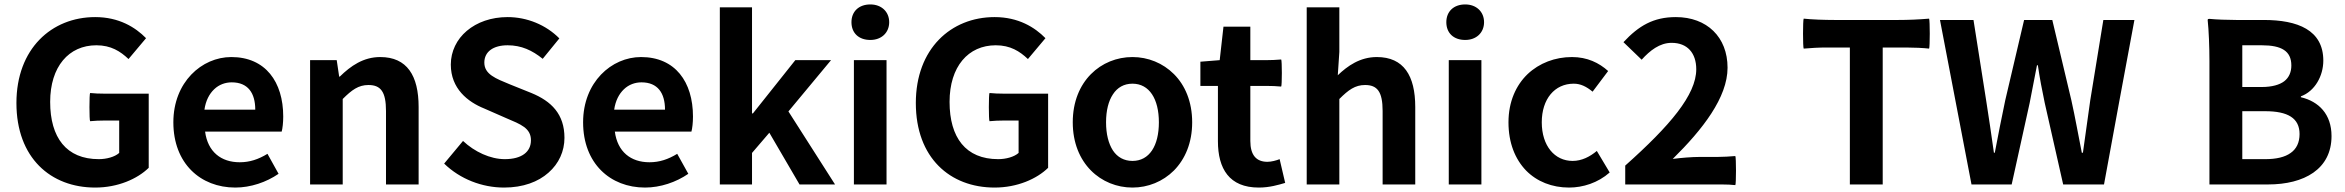

<svg xmlns="http://www.w3.org/2000/svg" viewBox="-20 -831 10564 865"><path d="M650 -242V-409H518H452C430 -409 402 -410 386 -412C382 -409 382 -288 386 -285C407 -287 428 -288 451 -288H517V-142C497 -124 460 -114 425 -114C279 -114 206 -211 206 -372C206 -531 290 -627 414 -627C480 -627 522 -600 559 -565L638 -659C590 -708 516 -754 409 -754C212 -754 54 -611 54 -367C54 -120 208 14 409 14C511 14 599 -25 650 -75Z M1162 -238H1249C1253 -252 1256 -279 1256 -306C1256 -462 1176 -574 1022 -574C889 -574 761 -461 761 -280C761 -95 883 14 1040 14C1109 14 1180 -10 1235 -48L1185 -138C1144 -113 1105 -100 1060 -100C976 -100 916 -147 904 -238H1076ZM945 -429C967 -450 995 -460 1024 -460C1097 -460 1130 -412 1130 -337H1015H901C907 -378 923 -408 945 -429Z M1377 -280V0H1450H1524V-385C1565 -426 1595 -448 1640 -448C1695 -448 1719 -418 1719 -331V0H1866V-349C1866 -490 1814 -574 1693 -574C1617 -574 1560 -534 1511 -486H1508L1497 -560H1377Z M2083 -692C2038 -654 2011 -600 2011 -540C2011 -432 2087 -372 2162 -342L2260 -299C2326 -271 2372 -254 2372 -199C2372 -147 2331 -114 2254 -114C2189 -114 2118 -147 2066 -196L1981 -94C2053 -24 2152 14 2251 14C2337 14 2405 -12 2451 -53C2498 -94 2523 -150 2523 -210C2523 -317 2464 -375 2374 -412L2277 -451C2214 -477 2162 -496 2162 -549C2162 -598 2202 -627 2267 -627C2329 -627 2378 -604 2425 -566L2500 -658C2440 -719 2354 -754 2267 -754C2193 -754 2129 -731 2083 -692Z M3008 -238H3095C3099 -252 3102 -279 3102 -306C3102 -462 3022 -574 2868 -574C2735 -574 2607 -461 2607 -280C2607 -95 2729 14 2886 14C2955 14 3026 -10 3081 -48L3031 -138C2990 -113 2951 -100 2906 -100C2822 -100 2762 -147 2750 -238H2922ZM2791 -429C2813 -450 2841 -460 2870 -460C2943 -460 2976 -412 2976 -337H2861H2747C2753 -378 2769 -408 2791 -429Z M3223 -399V0H3368V-142L3446 -233L3582 0H3742L3532 -329L3724 -560H3643H3563L3372 -320H3368V-798H3223Z M3974 -280V-560H3827V0H3900H3974ZM3962 -789C3947 -803 3926 -811 3901 -811C3849 -811 3816 -779 3816 -731C3816 -682 3849 -651 3901 -651C3926 -651 3947 -659 3962 -673C3977 -687 3986 -707 3986 -731C3986 -755 3977 -775 3962 -789Z M4702 -242V-409H4570H4504C4482 -409 4454 -410 4438 -412C4434 -409 4434 -288 4438 -285C4459 -287 4480 -288 4503 -288H4569V-142C4549 -124 4512 -114 4477 -114C4331 -114 4258 -211 4258 -372C4258 -531 4342 -627 4466 -627C4532 -627 4574 -600 4611 -565L4690 -659C4642 -708 4568 -754 4461 -754C4264 -754 4106 -611 4106 -367C4106 -120 4260 14 4461 14C4563 14 4651 -25 4702 -75Z M5269 -497C5219 -547 5152 -574 5082 -574C4941 -574 4813 -466 4813 -280C4813 -94 4941 14 5082 14C5152 14 5219 -13 5269 -63C5319 -114 5351 -187 5351 -280C5351 -373 5319 -447 5269 -497ZM4994 -406C5014 -437 5044 -454 5082 -454C5158 -454 5201 -385 5201 -280C5201 -174 5158 -106 5082 -106C5044 -106 5014 -123 4994 -153C4974 -184 4963 -227 4963 -280C4963 -333 4974 -376 4994 -406Z M5613 -320V-444H5683C5706 -444 5735 -443 5752 -441C5756 -444 5756 -560 5752 -563C5729 -561 5706 -560 5683 -560H5613V-711H5492L5475 -560L5388 -553V-444H5467V-319V-195C5467 -71 5518 14 5651 14C5700 14 5739 2 5770 -7L5745 -114C5730 -108 5708 -102 5690 -102C5640 -102 5613 -132 5613 -196Z M5867 -399V0H5940H6014V-385C6055 -426 6085 -448 6130 -448C6185 -448 6209 -418 6209 -331V0H6356V-349C6356 -490 6304 -574 6183 -574C6107 -574 6051 -534 6007 -492L6014 -597V-798H5867Z M6654 -280V-560H6507V0H6580H6654ZM6642 -789C6627 -803 6606 -811 6581 -811C6529 -811 6496 -779 6496 -731C6496 -682 6529 -651 6581 -651C6606 -651 6627 -659 6642 -673C6657 -687 6666 -707 6666 -731C6666 -755 6657 -775 6642 -789Z M6855 -63C6904 -13 6972 14 7049 14C7111 14 7179 -7 7232 -54L7174 -151C7143 -125 7106 -106 7065 -106C6984 -106 6926 -174 6926 -280C6926 -385 6984 -454 7070 -454C7101 -454 7127 -441 7155 -418L7225 -511C7184 -548 7131 -574 7062 -574C6986 -574 6915 -547 6862 -497C6810 -447 6776 -373 6776 -280C6776 -187 6806 -114 6855 -63Z M7674 0H7736C7758 0 7783 1 7798 3C7802 0 7802 -124 7798 -128C7772 -126 7746 -124 7718 -124H7638C7603 -124 7554 -120 7516 -115C7651 -248 7763 -392 7763 -526C7763 -664 7670 -754 7530 -754C7429 -754 7363 -715 7294 -641L7376 -562C7413 -603 7457 -638 7511 -638C7582 -638 7622 -592 7622 -519C7622 -404 7504 -265 7302 -85V0H7550Z M8314 -308V0H8462V-617H8567C8603 -617 8645 -615 8671 -612C8675 -617 8675 -741 8671 -747C8624 -743 8577 -741 8530 -741H8388H8247C8200 -741 8141 -743 8106 -747C8102 -741 8102 -617 8106 -612C8140 -615 8174 -617 8210 -617H8314Z M9527 -370 9596 -741H9456L9397 -379C9386 -302 9375 -223 9364 -143H9359C9343 -223 9329 -303 9312 -379L9226 -741H9099L9014 -379C8998 -302 8982 -223 8967 -143H8963C8952 -223 8940 -301 8928 -379L8871 -741H8720L8862 0H9043L9124 -367C9135 -424 9146 -481 9157 -537H9161C9169 -481 9180 -424 9192 -367L9275 0H9367H9459Z M9934 -370V0H10066H10198C10361 0 10484 -69 10484 -218C10484 -317 10426 -374 10346 -393V-397C10409 -420 10447 -489 10447 -558C10447 -696 10331 -741 10179 -741H10056C10014 -741 9964 -743 9934 -746C9931 -746 9926 -746 9926 -741C9931 -695 9934 -619 9934 -556V-370ZM10271 -465C10250 -449 10216 -439 10169 -439H10082V-533V-627H10170C10259 -627 10303 -601 10303 -536C10303 -507 10293 -482 10271 -465ZM10300 -142C10274 -123 10235 -114 10185 -114H10082V-222V-330H10185C10287 -330 10340 -299 10340 -227C10340 -189 10326 -160 10300 -142Z"/></svg>

Font: GenSekiGothic2 TW B
Style: Regular
Weight: 700
Version: Version 2.100;PS 2.1;hotconv 16.6.51;makeotf.lib2.5.65220 DE